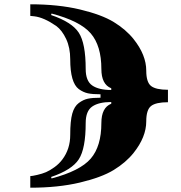

<svg xmlns="http://www.w3.org/2000/svg" viewBox="-20 -757 845 894"><path d="M762 -339V-281Q706 -281 683.5 -263.5Q661 -246 661 -192Q661 -119 602 -45Q566 0 509.5 34.5Q453 69 352 93Q251 117 121 117V63Q129 63 153 57.5Q177 52 194.5 44.5Q212 37 233.5 21.5Q255 6 270 -14Q307 -63 307 -128.5Q307 -194 316.5 -228Q326 -262 347 -277.5Q368 -293 389.5 -297.5Q411 -302 448 -302V-318Q411 -318 389.5 -322.5Q368 -327 347 -342Q307 -372 307 -481Q307 -535 288 -575.5Q269 -616 242 -636Q184 -676 140 -681L121 -683V-737Q251 -737 352 -713Q453 -689 509.5 -654.5Q566 -620 602 -575Q661 -501 661 -428Q661 -374 683.5 -356.5Q706 -339 762 -339ZM498 -338V-346Q452 -364 452 -436Q452 -544 402.5 -601.5Q353 -659 220 -694L218 -687Q315 -654 347 -604.5Q379 -555 379 -436Q379 -380 409.5 -359Q440 -338 498 -338ZM498 -282Q440 -282 409.5 -261Q379 -240 379 -184Q379 -65 347 -15.5Q315 34 218 67L220 74Q353 39 402.5 -18.5Q452 -76 452 -184Q452 -256 498 -274Z"/></svg>

Font: Diplomata SC
Style: Regular
Weight: 400
Width: 7
Designer: Eduardo Rodriguez Tunni
Foundry: Eduardo Rodriguez Tunni
Version: Version 1.001